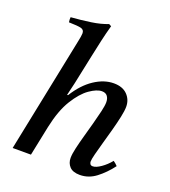

<svg xmlns="http://www.w3.org/2000/svg" viewBox="-139 -853 854 966"><g transform="rotate(20 288.0 -370.0)"><path d="M167 -160 134 0H36L162 -617Q165 -631 167 -643Q169 -655 169 -662Q169 -681 151.5 -685.5Q134 -690 86 -691Q85 -698 84.5 -704.5Q84 -711 85 -718Q139 -722 190.5 -729.5Q242 -737 279 -752L292 -745Q280 -702 270 -657.5Q260 -613 250 -565L218 -413L202 -345H207Q248 -411 300 -445.5Q352 -480 404 -480Q451 -480 476.5 -454Q502 -428 502 -390Q502 -369 494.5 -334Q487 -299 476 -258.5Q465 -218 454 -179.5Q443 -141 435.5 -111.5Q428 -82 428 -70Q428 -63 432 -57Q436 -51 446 -51Q463 -51 489 -69Q515 -87 536 -113Q549 -104 559 -93Q525 -48 485.5 -18Q446 12 399 12Q362 12 344.5 -6.5Q327 -25 327 -53Q327 -73 334.5 -106Q342 -139 353 -178Q364 -217 374.5 -256Q385 -295 392.5 -327Q400 -359 400 -377Q400 -397 390.5 -409.5Q381 -422 361 -422Q334 -422 296 -395.5Q258 -369 222.5 -311.5Q187 -254 167 -160Z"/></g></svg>

Font: Tiro Devanagari Sanskrit
Style: Italic
Weight: 400
Italic angle: -11°
Designer: Devanagari: John Hudson & Fiona Ross, assisted by Paul Hanslow. Latin: John Hudson with Paul Hanslow, assisted by Kaja S
Foundry: Tiro Typeworks Ltd.
Version: Version 1.52